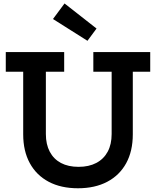

<svg xmlns="http://www.w3.org/2000/svg" viewBox="-20 -1048 878 1080"><path d="M343 -1028.5 523 -887.5 472 -818.5 278 -941ZM505 -755H825V-644.5H727V-292.5Q727 -198 689.8 -130Q652.5 -62 583.2 -25.5Q514 11 418.5 11Q323 11 254 -25.5Q185 -62 147.8 -130Q110.5 -198 110.5 -292.5V-644.5H12.5V-755H341V-644.5H238V-294Q238 -236 260 -194.5Q282 -153 323 -131.2Q364 -109.5 422 -109.5Q480 -109.5 521.8 -131.5Q563.5 -153.5 585.8 -194.8Q608 -236 608 -294V-644.5H505Z"/></svg>

Font: Hepta Slab ExtraLight SemiBold
Style: Regular
Weight: 600
Version: Version 1.102